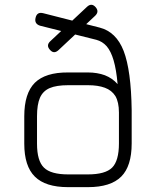

<svg xmlns="http://www.w3.org/2000/svg" viewBox="-20 -772 642 791"><path d="M342.5 -1C342.5 -1 260.5 -1 260.5 -1C198 -1 152.5 -15.5 123.5 -44.5C94.5 -73 80 -118.5 80 -180C80 -180 80 -180 80 -180C80 -180 80 -293 80 -293C80 -356 94.5 -402 123.5 -431C152.5 -459.5 198 -474 260.5 -473.5C260.5 -473.5 260.5 -473.5 260.5 -473.5C260.5 -473.5 342.5 -473.5 342.5 -473.5C368 -473.5 391.5 -469.5 412 -462C432.5 -454 450 -442 464.5 -425.5C464.5 -425.5 464.5 -425.5 464.5 -425.5C461 -465.5 455.5 -498 448 -523.5C440.5 -549 431 -568 419.5 -581.5C407.5 -595 393.5 -603.5 377 -608C377 -608 377 -608 377 -608C377 -608 145.5 -666 145.5 -666C129 -671 122.5 -682 126.5 -698.5C126.5 -698.5 126.5 -698.5 126.5 -698.5C130.5 -716 141 -722 158.5 -717.5C158.5 -717.5 158.5 -717.5 158.5 -717.5C158.5 -717.5 390 -658.5 390 -658.5C435.5 -647 469 -615 489.5 -562C510 -508.5 521 -427.5 522.5 -318C522.5 -318 522.5 -318 522.5 -318C522.5 -318 522.5 -181 522.5 -181C522.5 -118.5 508 -73 479.5 -44.5C450.5 -15.5 405 -1 342.5 -1C342.5 -1 342.5 -1 342.5 -1ZM260.5 -53.5C260.5 -53.5 260.5 -53.5 260.5 -53.5C260.5 -53.5 342.5 -53.5 342.5 -53.5C390 -53.5 423.5 -63 442 -81.5C460.5 -100 470 -133.5 470 -181C470 -181 470 -181 470 -181C470 -181 470 -308.5 470 -308.5C470 -337 465 -359.5 455.5 -376C445.5 -392 431 -403.5 412 -410.5C393 -417.5 370 -421 342.5 -421C342.5 -421 342.5 -421 342.5 -421C342.5 -421 260.5 -421 260.5 -421C228.5 -421 203 -417 184.5 -409C166 -401 152.5 -387.5 144.5 -369C136.5 -350.5 132.5 -325 132.5 -293C132.5 -293 132.5 -293 132.5 -293C132.5 -293 132.5 -180 132.5 -180C132.5 -133 142 -100 161 -81.5C179.5 -63 213 -53.5 260.5 -53.5ZM372.5 -707.5C372.5 -707.5 221 -565.5 221 -565.5C208.5 -554 197 -554 186 -566.5C186 -566.5 186 -566.5 186 -566.5C174.5 -579 175 -590.5 187 -602C187 -602 187 -602 187 -602C187 -602 338.5 -744 338.5 -744C351 -755.5 362.5 -755 373.5 -743C373.5 -743 373.5 -743 373.5 -743C384.5 -730.5 384 -719 372.5 -707.5C372.5 -707.5 372.5 -707.5 372.5 -707.5Z"/></svg>

Font: Jura-Fortis-Regular
Style: Regular
Weight: 500
Designer: Daniel Johnson, Alexei Vanyashin, Mirko Velimirovic
Foundry: Daniel Johnson
Version: ""